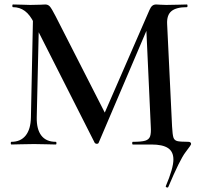

<svg xmlns="http://www.w3.org/2000/svg" viewBox="-20 -645 890 857"><path d="M727 192Q724 192 721.5 190Q719 188 720 186Q754 106 754 67Q754 32 730 16Q706 0 656 0H573Q570 0 570 -6Q570 -12 573 -12Q611 -12 628 -17Q645 -22 650 -36.5Q655 -51 653 -81L632 -538L676 -607L420 -7Q418 -3 412 -3Q407 -3 403 -7L132 -542Q114 -579 91 -596Q68 -613 38 -613Q35 -613 35 -619Q35 -625 38 -625L81 -624Q94 -623 115 -623L161 -624Q170 -625 182 -625Q195 -625 203 -615.5Q211 -606 228 -573L453 -132L410 -56L647 -600Q653 -614 660 -619.5Q667 -625 677 -625Q684 -625 695 -624Q706 -623 722 -623L776 -624Q789 -625 814 -625Q817 -625 817 -619Q817 -613 814 -613Q767 -613 745.5 -595.5Q724 -578 726 -538L748 -81Q750 -44 754 -31.5Q758 -19 770.5 -15.5Q783 -12 820 -12Q833 -12 833 -2Q833 2 808 34.5Q783 67 731 190Q730 192 727 192ZM31 -12Q72 -12 94.5 -40Q117 -68 118 -121L128 -602L155 -600L144 -121Q143 -68 164.5 -40Q186 -12 229 -12Q232 -12 232 -6Q232 0 229 0Q202 0 187 -1L132 -2L73 -1Q58 0 31 0Q28 0 28 -6Q28 -12 31 -12Z"/></svg>

Font: Cormorant Garamond SemiBold
Style: Regular
Weight: 600
Designer: Christian Thalmann (Catharsis Fonts)
Foundry: Catharsis Fonts
Version: Version 4.000